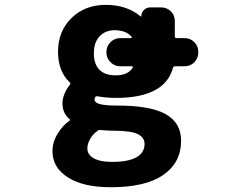

<svg xmlns="http://www.w3.org/2000/svg" viewBox="-20 -578 1040 806"><path d="M445.3 208Q329.1 208 265.6 167Q200.2 126 200.2 56.6Q200.2 15.6 225.6 -22.5Q245.1 -52.7 270.5 -70.3Q276.4 -74.2 271.5 -78.1Q242.2 -103.5 242.2 -143.6Q242.2 -181.6 273.4 -222.7Q277.3 -227.5 272.5 -232.4Q223.6 -279.3 223.6 -360.4Q223.6 -447.3 280.3 -502.4Q336.9 -557.6 423.8 -557.6Q511.7 -557.6 569.3 -509.8Q573.2 -506.8 573.2 -511.7Q574.2 -526.4 585 -536.6Q595.7 -546.9 610.4 -546.9H656.2Q680.7 -546.9 697.3 -530.3Q713.9 -513.7 713.9 -489.3V-424.8Q713.9 -418 721.7 -418H754.9Q779.3 -418 795.9 -400.9Q812.5 -383.8 812.5 -360.4V-357.4Q812.5 -334 795.9 -316.9Q779.3 -299.8 754.9 -299.8H714.8Q708 -299.8 706.1 -293Q689.5 -232.4 633.8 -201.2Q573.2 -167 467.8 -167Q424.8 -167 389.6 -173.8Q381.8 -174.8 378.9 -168.9Q377 -164.1 377 -160.2Q377 -148.4 394.5 -142.6Q415 -134.8 472.7 -134.8Q612.3 -134.8 675.8 -98.6Q740.2 -62.5 740.2 12.7Q740.2 105.5 664.1 157.2Q589.8 208 445.3 208ZM401.4 -32.2Q393.6 -33.2 388.7 -28.3Q371.1 -15.6 360.4 2Q346.7 24.4 346.7 44.9Q346.7 70.3 371.1 85Q397.5 101.6 451.2 101.6Q520.5 101.6 554.7 81.1Q586.9 61.5 586.9 26.4Q586.9 0 559.6 -14.6Q530.3 -29.3 455.1 -29.3Q432.6 -29.3 401.4 -32.2ZM461.9 -451.2Q421.9 -451.2 397.9 -425.3Q374 -399.4 374 -354.5Q374 -308.6 397.5 -285.2Q420.9 -261.7 464.8 -261.7Q517.6 -261.7 537.1 -293.9Q538.1 -294.9 538.1 -295.9Q538.1 -296.9 537.1 -297.9Q536.1 -299.8 533.2 -299.8H484.4Q460.9 -299.8 443.8 -316.9Q426.8 -334 426.8 -357.4V-360.4Q426.8 -383.8 443.8 -400.9Q460.9 -418 484.4 -418H529.3Q531.2 -418 532.7 -419.9Q534.2 -421.9 532.2 -423.8Q510.7 -450.2 461.9 -451.2Z"/></svg>

Font: Rounded Mgen+ 1mn bold
Style: Bold
Weight: 700
Designer: [Source Han Sans]
Ryoko NISHIZUKA  (kana & ideographs); Paul D. Hunt (Latin, Greek & Cyrillic); Wenlong ZHANG  (bopomofo
Version: Version 1.059.20150602